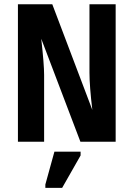

<svg xmlns="http://www.w3.org/2000/svg" viewBox="-20 -679 640 920"><path d="M365.2 0 177.7 -493.2Q191.4 -370.1 191.4 -320.3V0H65.9V-658.7H230.5L422.4 -152.3Q408.7 -267.1 408.7 -330.6V-658.7H534.2V0ZM197.3 221.2V205.1L240.7 47.9H366.2V65.9L277.8 221.2Z"/></svg>

Font: Liberation Mono
Style: Bold
Weight: 700
Monospace: yes
Designer: Steve Matteson
Foundry: Ascender Corporation
Version: Version 2.1.5